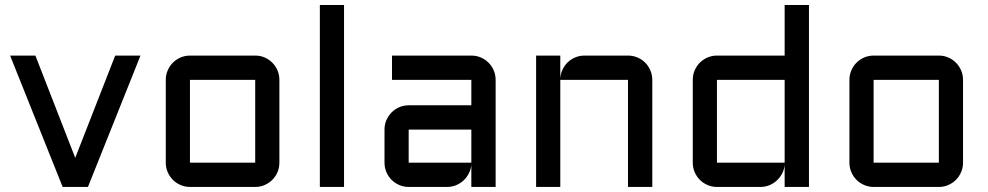

<svg xmlns="http://www.w3.org/2000/svg" viewBox="-20 -740 3912 760"><path d="M228 0 20 -520H120.1L277.8 -115.2L436 -520H536.1L328.1 0Z M1085.9 -96.2Q1085.9 -76.2 1078.4 -58.6Q1070.8 -41 1057.9 -28.1Q1044.9 -15.1 1027.6 -7.6Q1010.3 0 990.2 0H731.9Q712.4 0 694.8 -7.6Q677.2 -15.1 664.3 -28.1Q651.4 -41 643.8 -58.6Q636.2 -76.2 636.2 -96.2V-423.8Q636.2 -443.8 643.8 -461.4Q651.4 -479 664.3 -491.9Q677.2 -504.9 694.8 -512.5Q712.4 -520 731.9 -520H990.2Q1010.3 -520 1027.6 -512.5Q1044.9 -504.9 1057.9 -491.9Q1070.8 -479 1078.4 -461.4Q1085.9 -443.8 1085.9 -423.8ZM731.9 -423.8V-96.2H990.2V-423.8Z M1341.8 -720.2V0H1246.1V-720.2Z M1502 -227.1Q1502 -247.1 1509.5 -264.4Q1517.1 -281.7 1530 -294.9Q1543 -308.1 1560.5 -315.7Q1578.1 -323.2 1597.7 -323.2H1845.7V-423.8H1531.7V-520H1845.7Q1865.7 -520 1883.3 -512.5Q1900.9 -504.9 1913.8 -491.9Q1926.8 -479 1934.3 -461.4Q1941.9 -443.8 1941.9 -423.8V0H1845.7V-87.9Q1844.2 -69.8 1835.9 -53.7Q1827.6 -37.6 1814.7 -25.6Q1801.8 -13.7 1785.2 -6.8Q1768.6 0 1750 0H1597.7Q1578.1 0 1560.5 -7.6Q1543 -15.1 1530 -28.1Q1517.1 -41 1509.5 -58.6Q1502 -76.2 1502 -96.2ZM1597.7 -96.2H1845.7V-227.1H1597.7Z M2562 0H2465.8V-423.8H2197.8V0H2102.1V-520H2197.8V-428.2Q2198.7 -447.3 2206.5 -464.1Q2214.4 -481 2227.3 -493.4Q2240.2 -505.9 2257.3 -512.9Q2274.4 -520 2293.9 -520H2465.8Q2485.8 -520 2503.4 -512.5Q2521 -504.9 2533.9 -491.9Q2546.9 -479 2554.4 -461.4Q2562 -443.8 2562 -423.8Z M2722.2 -423.8Q2722.2 -443.8 2729.7 -461.4Q2737.3 -479 2750.2 -491.9Q2763.2 -504.9 2780.8 -512.5Q2798.3 -520 2817.9 -520H3085.9V-720.2H3182.1V0H3085.9V-87.9Q3084.5 -69.8 3076.2 -53.7Q3067.9 -37.6 3054.9 -25.6Q3042 -13.7 3025.4 -6.8Q3008.8 0 2990.2 0H2817.9Q2798.3 0 2780.8 -7.6Q2763.2 -15.1 2750.2 -28.1Q2737.3 -41 2729.7 -58.6Q2722.2 -76.2 2722.2 -96.2ZM2817.9 -96.2H3085.9V-423.8H2817.9Z M3792 -96.2Q3792 -76.2 3784.4 -58.6Q3776.9 -41 3763.9 -28.1Q3751 -15.1 3733.6 -7.6Q3716.3 0 3696.3 0H3438Q3418.5 0 3400.9 -7.6Q3383.3 -15.1 3370.4 -28.1Q3357.4 -41 3349.9 -58.6Q3342.3 -76.2 3342.3 -96.2V-423.8Q3342.3 -443.8 3349.9 -461.4Q3357.4 -479 3370.4 -491.9Q3383.3 -504.9 3400.9 -512.5Q3418.5 -520 3438 -520H3696.3Q3716.3 -520 3733.6 -512.5Q3751 -504.9 3763.9 -491.9Q3776.9 -479 3784.4 -461.4Q3792 -443.8 3792 -423.8ZM3438 -423.8V-96.2H3696.3V-423.8Z"/></svg>

Font: Aldrich [RUS by Daymarius]
Style: Regular
Weight: 400
Designer: Matthew Desmond
Foundry: Matthew Desmond
Version: Version 1.002 August 24, 2018